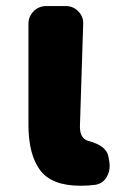

<svg xmlns="http://www.w3.org/2000/svg" viewBox="-20 -589 390 623"><path d="M241.2 13.7Q147.5 13.7 109.9 -37.1Q72.3 -87.9 72.3 -184.6V-511.7Q72.3 -535.2 88.9 -552.2Q105.5 -569.3 129.9 -569.3H194.3Q217.8 -569.3 234.4 -551.8Q250 -536.1 250 -513.7L239.3 -177.7Q239.3 -139.6 266.6 -131.8Q326.2 -116.2 332 -80.1L335 -62.5Q335.9 -56.6 335.9 -50.8Q335.9 -31.2 326.2 -14.6Q313.5 6.8 289.1 10.7Q267.6 13.7 241.2 13.7Z"/></svg>

Font: Gen Jyuu Gothic Heavy
Style: Bold
Weight: 900
Designer: [Source Han Sans]
Ryoko NISHIZUKA  (kana & ideographs); Paul D. Hunt (Latin, Greek & Cyrillic); Wenlong ZHANG  (bopomofo
Version: Version 1.002.20150607